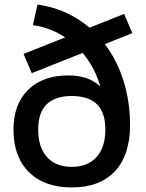

<svg xmlns="http://www.w3.org/2000/svg" viewBox="-20 -810 638 840"><path d="M294 10Q174 10 106.5 -57Q39 -124 39 -243Q39 -354 103 -417Q167 -480 279 -480Q323 -480 357 -468.5Q391 -457 416 -434L418 -435Q402 -489 373.5 -534.5Q345 -580 306.5 -614.5Q268 -649 222 -671Q176 -693 124 -700L144 -790Q216 -780 278 -750Q340 -720 390 -672Q440 -624 475.5 -561Q511 -498 530 -422.5Q549 -347 549 -263Q549 -132 483 -61Q417 10 294 10ZM294 -80Q364 -80 402.5 -123Q441 -166 441 -243Q441 -317 404.5 -353.5Q368 -390 294 -390Q221 -390 184 -353.5Q147 -317 147 -243Q147 -166 185.5 -123Q224 -80 294 -80ZM119 -490 83 -574 523 -749 559 -665Z"/></svg>

Font: M PLUS 2 Thin Medium
Style: Regular
Weight: 500
Version: Version 1.001